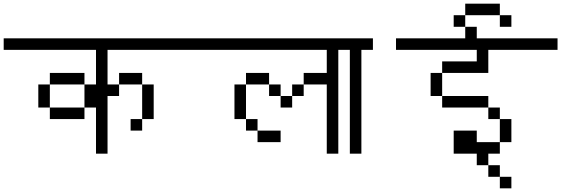

<svg xmlns="http://www.w3.org/2000/svg" viewBox="-20 -895 3040 1040"><path d="M1000 -625V-687.5H0V-625H500V-437.5H437.5Q437.5 -437.5 437.5 -312.5H250V-250H437.5V-312.5H500Q500 -312.5 500 -62.5H562.5V-375H625V-437.5H562.5V-625ZM750 -250H687.5V-187.5H750ZM750 -250H812.5V-437.5H750ZM250 -312.5Q250 -312.5 250 -437.5H187.5Q187.5 -437.5 187.5 -312.5ZM250 -437.5H437.5V-500H250ZM625 -437.5H750V-500H625Z M1500 -125V-187.5H1375V-125ZM2000 -625V-687.5H1000V-625H1750Q1750 -625 1750 -500H1625V-437.5H1562.5V-375H1500V-312.5H1562.5V-375H1625V-437.5H1750Q1750 -437.5 1750 -62.5H1812.5V-625ZM1375 -187.5V-250H1312.5V-187.5ZM1312.5 -250V-437.5H1250V-250ZM1500 -375V-437.5H1437.5V-375ZM1312.5 -437.5H1437.5V-500H1312.5Z M2000 -625V-687.5H1750V-625H1875V-62.5H1937.5V-625Z M2750 125V62.5H2687.5V125ZM3000 -625V-687.5H2562.5V-750H2500V-687.5H2125V-625H2562.5V-562.5H2375V-500H2312.5Q2312.5 -500 2312.5 -375H2375V-312.5H2625V-250H2687.5Q2687.5 -250 2687.5 -125H2562.5V-187.5H2437.5Q2437.5 -187.5 2437.5 -62.5H2562.5V0H2625V62.5H2687.5V0H2625V-62.5H2687.5V-125H2750Q2750 -125 2750 -250H2687.5V-312.5H2625V-375H2375Q2375 -375 2375 -500H2625Q2625 -500 2625 -625ZM2750 -750V-812.5H2687.5V-750ZM2500 -750V-812.5H2437.5V-750ZM2500 -812.5H2687.5V-875H2500Z"/></svg>

Font: CalcUnifontExMono
Style: Regular
Weight: 500
Version: Version 15.0.06